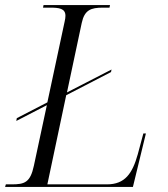

<svg xmlns="http://www.w3.org/2000/svg" viewBox="-34 -734 658 754"><path d="M-14 0H488L539 -210H529L507 -128C486 -53 457 -10 386 -10H152L226 -360L402 -451L404 -461L229 -371L287 -644C298 -695 323 -704 370 -704H396L398 -714H137L135 -704H162C198 -704 223 -701 223 -672C223 -667 222 -657 220 -650L152 -332L32 -270L30 -259L150 -321L99 -83C85 -17 62 -10 12 -10H-11Z"/></svg>

Font: Noto Serif Display Light
Style: Italic
Weight: 300
Italic angle: -12°
Designer: Monotype Design Team
Foundry: Monotype Imaging Inc.
Version: Version 2.009